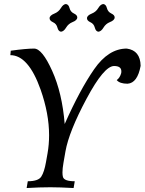

<svg xmlns="http://www.w3.org/2000/svg" viewBox="-20 -948 729 968"><path d="M351.1 0Q280.8 -3.9 233.9 -3.9Q179.2 -3.9 114.3 0L120.1 -34.2Q172.9 -34.2 188 -57.4Q203.1 -80.6 211.9 -130.9L219.7 -174.8Q227.5 -219.2 227.5 -266.1Q227.5 -375 184.6 -496.6Q123 -669.9 32.2 -669.9L34.2 -692.4Q112.8 -703.1 151.9 -703.1Q192.4 -703.1 242.9 -591.1Q293.5 -479 306.2 -322.8Q382.3 -494.6 454.6 -598.9Q526.9 -703.1 619.1 -703.1Q687.5 -693.8 689 -616.2Q673.3 -529.3 623 -525.9Q583.5 -525.9 568.4 -544.4Q584.5 -555.2 591.3 -580.1L591.8 -588.4Q591.8 -615.2 555.2 -615.2Q504.4 -615.2 416 -449.7Q327.6 -284.2 310.1 -185.1Q305.2 -156.7 300 -127.4Q294.9 -98.1 294.9 -78.6Q294.9 -64.5 297.4 -55.7Q303.7 -34.2 356.9 -34.2ZM287.6 -788.1Q274.4 -789.6 269.5 -808.8Q264.6 -828.1 247.3 -835.9Q230 -843.8 230 -856Q230 -870.1 254.9 -879.9Q275.4 -888.2 286.9 -907.2Q298.3 -926.3 312 -927.7Q325.7 -926.3 330.6 -907.2Q335.4 -888.2 352.5 -880.1Q369.6 -872.1 369.6 -860.4Q369.6 -845.7 345.2 -836.4Q324.7 -828.1 313.2 -808.8Q301.8 -789.6 287.6 -788.1ZM476.1 -788.1Q462.9 -789.6 458 -808.8Q453.1 -828.1 435.8 -835.9Q418.5 -843.8 418.5 -856Q418.5 -870.1 443.4 -879.9Q463.9 -888.2 475.3 -907.2Q486.8 -926.3 500.5 -927.7Q514.2 -926.3 519 -907.2Q523.9 -888.2 541 -880.1Q558.1 -872.1 558.1 -860.4Q558.1 -845.7 533.7 -836.4Q513.2 -828.1 501.7 -808.8Q490.2 -789.6 476.1 -788.1Z"/></svg>

Font: Kelvinch
Style: Italic
Weight: 400
Italic angle: -10°
Designer: Paul James Miller
Foundry: High-Logic / Made with FontCreator
Version: Version 3.40;July 22, 2017;FontCreator 11.0.0.2388 64-bit